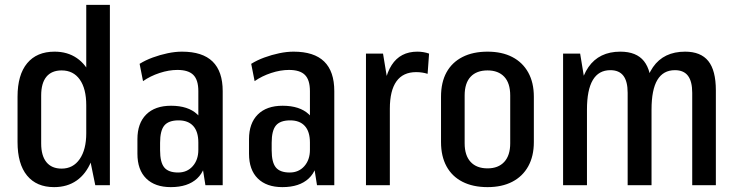

<svg xmlns="http://www.w3.org/2000/svg" viewBox="-20 -760 3021 788"><path d="M202 8Q130 8 91 -39.5Q52 -87 52 -177V-363Q52 -453 91.5 -500.5Q131 -548 204 -548Q257 -548 295.5 -521.5Q334 -495 354.5 -445.5Q375 -396 375 -325V-218Q375 -148 354 -97Q333 -46 294.5 -19Q256 8 202 8ZM233 -68Q280 -68 307 -107Q334 -146 334 -213V-328Q334 -396 307.5 -433.5Q281 -471 233 -471Q192 -471 170.5 -445Q149 -419 149 -368V-171Q149 -121 170.5 -94.5Q192 -68 233 -68ZM334 -181V-740H431V0H371Z M794 -183V-386Q794 -432 773.5 -452.5Q753 -473 708 -473Q673 -473 635 -460.5Q597 -448 567 -427L553 -498Q577 -513 607 -524Q637 -535 668 -541.5Q699 -548 727 -548Q811 -548 852.5 -507.5Q894 -467 894 -386V0H823ZM681 8Q616 8 580 -27.5Q544 -63 544 -129V-189Q544 -254 580 -290Q616 -326 682 -326Q752 -326 789.5 -291Q827 -256 827 -191V-130Q827 -63 789 -27.5Q751 8 681 8ZM711 -52Q748 -52 771 -78Q794 -104 794 -145V-175Q794 -220 773 -243Q752 -266 713 -266Q672 -266 654.5 -245Q637 -224 637 -174V-143Q637 -94 654 -73Q671 -52 711 -52Z M1252 -183V-386Q1252 -432 1231.5 -452.5Q1211 -473 1166 -473Q1131 -473 1093 -460.5Q1055 -448 1025 -427L1011 -498Q1035 -513 1065 -524Q1095 -535 1126 -541.5Q1157 -548 1185 -548Q1269 -548 1310.5 -507.5Q1352 -467 1352 -386V0H1281ZM1139 8Q1074 8 1038 -27.5Q1002 -63 1002 -129V-189Q1002 -254 1038 -290Q1074 -326 1140 -326Q1210 -326 1247.5 -291Q1285 -256 1285 -191V-130Q1285 -63 1247 -27.5Q1209 8 1139 8ZM1169 -52Q1206 -52 1229 -78Q1252 -104 1252 -145V-175Q1252 -220 1231 -243Q1210 -266 1171 -266Q1130 -266 1112.5 -245Q1095 -224 1095 -174V-143Q1095 -94 1112 -73Q1129 -52 1169 -52Z M1482 -540H1552L1580 -370V0H1482ZM1552 -333Q1552 -438 1587.5 -493Q1623 -548 1693 -548Q1705 -548 1717.5 -546Q1730 -544 1741 -540L1735 -457Q1713 -464 1688 -464Q1634 -464 1607 -426Q1580 -388 1580 -314Z M1981 8Q1921 8 1878 -14Q1835 -36 1812.5 -77.5Q1790 -119 1790 -177V-363Q1790 -422 1812.5 -463Q1835 -504 1878 -526Q1921 -548 1981 -548Q2040 -548 2082.5 -526Q2125 -504 2148 -462.5Q2171 -421 2171 -363V-177Q2171 -119 2148 -77.5Q2125 -36 2082.5 -14Q2040 8 1981 8ZM1981 -69Q2025 -69 2049.5 -95.5Q2074 -122 2074 -172V-368Q2074 -419 2049.5 -445Q2025 -471 1981 -471Q1936 -471 1911.5 -445Q1887 -419 1887 -368V-172Q1887 -122 1911.5 -95.5Q1936 -69 1981 -69Z M2821 -379Q2821 -426 2803.5 -449Q2786 -472 2750 -472Q2702 -472 2678 -432Q2654 -392 2654 -310L2616 -241V-296Q2616 -421 2660 -484.5Q2704 -548 2792 -548Q2856 -548 2887 -509.5Q2918 -471 2918 -389V0H2821ZM2291 -540H2361L2389 -370V0H2291ZM2556 -379Q2556 -426 2538.5 -449Q2521 -472 2485 -472Q2437 -472 2413 -431.5Q2389 -391 2389 -310L2351 -241V-296Q2351 -421 2395 -484.5Q2439 -548 2526 -548Q2592 -548 2623 -509Q2654 -470 2654 -389V0H2556Z"/></svg>

Font: Pathway Extreme Condensed Medium
Style: Regular
Weight: 500
Width: 3
Version: Version 1.001;gftools[0.9.26]